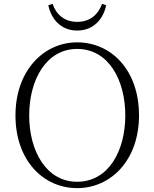

<svg xmlns="http://www.w3.org/2000/svg" viewBox="-20 -958 799 993"><path d="M230 -931C242 -869 288 -800 379 -800C471 -800 517 -869 529 -931L508 -938C487 -882 446 -845 379 -845C314 -845 271 -882 252 -938ZM131 -361C131 -545 219 -705 379 -705C541 -705 628 -545 628 -361C628 -177 541 -18 379 -18C219 -18 131 -177 131 -361ZM379 -739C206 -739 60 -593 60 -361C60 -127 205 15 379 15C554 15 699 -130 699 -361C699 -597 554 -739 379 -739Z"/></svg>

Font: Noto Serif TC ExtraLight
Style: Regular
Weight: 200
Designer: Ryoko NISHIZUKA 西塚涼子 (kana & ideographs); Frank Grießhammer (Latin, Greek & Cyrillic); Wenlong ZHANG 张文龙 (bopomofo); San
Foundry: Adobe
Version: Version 2.001;hotconv 1.1.0;makeotfexe 2.6.0